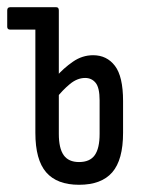

<svg xmlns="http://www.w3.org/2000/svg" viewBox="-21 -506 397 532"><path d="M7 -424Q-1 -424 -1 -432V-477Q-1 -486 7 -486H89V-424ZM198 6Q137 6 107 -28.5Q77 -63 77 -138V-477Q77 -486 84 -486H135Q142 -486 142 -477V-135Q142 -95 155.5 -76Q169 -57 198 -57Q228 -57 241.5 -76Q255 -95 255 -135V-228Q255 -263 244 -276.5Q233 -290 215 -290Q193 -290 172.5 -273Q152 -256 135 -234V-294Q155 -317 181 -335Q207 -353 237 -353Q275 -353 297.5 -323.5Q320 -294 320 -226V-138Q320 -63 290 -28.5Q260 6 198 6Z"/></svg>

Font: Sofia Sans Extra Condensed
Style: Regular
Weight: 400
Designer: Botio Nikoltchev, Ani Petrova
Foundry: lettersoup
Version: Version 4.101